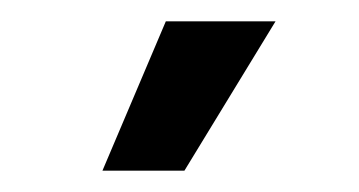

<svg xmlns="http://www.w3.org/2000/svg" viewBox="-20 -903 340 182"><path d="M77.1 -741.2 137.2 -882.8H241.2L154.8 -741.2Z"/></svg>

Font: Lumene Sans Medium
Style: Regular
Weight: 500
Designer: Deni Anggara
Version: Version 1.003;Glyphs 3.1.2 (3151)